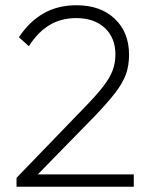

<svg xmlns="http://www.w3.org/2000/svg" viewBox="-20 -712 580 732"><path d="M43 0V-34L296 -296Q347 -348 373.5 -382.5Q400 -417 410 -445Q420 -473 420 -504Q420 -568 379.5 -605.5Q339 -643 271 -643Q212 -643 168 -616Q124 -589 90 -536L52 -570Q92 -630 146 -661Q200 -692 272 -692Q363 -692 417.5 -640.5Q472 -589 472 -503Q472 -463 460.5 -430Q449 -397 420 -359Q391 -321 339 -267L124 -47H490V0Z"/></svg>

Font: Outfit ExtraLight
Style: Regular
Weight: 200
Designer: Rodrigo Fuenzalida
Foundry: fragTYPE
Version: Version 1.100; ttfautohint (v1.8.4.7-5d5b);gftools[0.9.27]